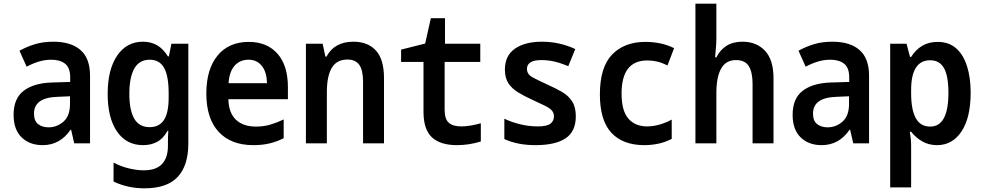

<svg xmlns="http://www.w3.org/2000/svg" viewBox="-20 -780 5340 1045"><path d="M212 10Q141 10 97.5 -32.5Q54 -75 54 -155Q54 -244 109 -286Q164 -328 263 -331L362 -334V-358Q362 -412 334 -433.5Q306 -455 259 -455Q224 -455 190 -444.5Q156 -434 125 -417L86 -504Q128 -527 172 -540Q216 -553 270 -553Q367 -553 418.5 -507.5Q470 -462 470 -369V0H384L367 -74H364Q307 10 212 10ZM244 -87Q290 -87 325.5 -118Q361 -149 361 -214V-256L293 -253Q165 -249 165 -162Q165 -122 187.5 -104.5Q210 -87 244 -87Z M766 245Q675 245 598 208V105Q640 127 683.5 137Q727 147 762 147Q830 147 862 112.5Q894 78 894 15V-5Q894 -19 894.5 -36Q895 -53 896 -68H892Q868 -25 834.5 -7.5Q801 10 759 10Q668 10 617 -64Q566 -138 566 -269Q566 -401 617.5 -477Q669 -553 758 -553Q801 -553 834.5 -534Q868 -515 894 -473H899L913 -542H1005V1Q1005 121 947 183Q889 245 766 245ZM795 -88Q846 -88 872 -126.5Q898 -165 898 -251V-270Q898 -367 873 -411Q848 -455 795 -455Q738 -455 711 -407Q684 -359 684 -269Q684 -181 710.5 -134.5Q737 -88 795 -88Z M1359 10Q1237 10 1170 -62.5Q1103 -135 1103 -271Q1103 -403 1164 -477.5Q1225 -552 1334 -552Q1433 -552 1490 -488Q1547 -424 1547 -306V-240H1223Q1225 -165 1264.5 -128Q1304 -91 1373 -91Q1417 -91 1454 -102.5Q1491 -114 1524 -130V-28Q1492 -11 1451.5 -0.5Q1411 10 1359 10ZM1433 -327Q1432 -388 1405 -421.5Q1378 -455 1333 -455Q1286 -455 1257 -422.5Q1228 -390 1224 -327Z M1645 0V-542H1736L1751 -472H1757Q1800 -553 1904 -553Q1982 -553 2026 -505Q2070 -457 2070 -355V0H1956V-336Q1956 -398 1935.5 -427Q1915 -456 1871 -456Q1813 -456 1786 -411Q1759 -366 1759 -278V0Z M2467 10Q2377 10 2331 -32.5Q2285 -75 2285 -171V-443H2163V-510L2294 -543L2325 -681H2402V-542H2594V-443H2400V-183Q2400 -132 2422.5 -112Q2445 -92 2491 -92Q2535 -92 2597 -109V-10Q2533 10 2467 10Z M2895 10Q2846 10 2804.5 2Q2763 -6 2725 -23V-134Q2759 -117 2807.5 -104.5Q2856 -92 2907 -92Q2957 -92 2976 -107Q2995 -122 2995 -147Q2995 -165 2984 -178Q2973 -191 2947 -204Q2921 -217 2875 -238Q2833 -257 2799.5 -277.5Q2766 -298 2747 -327Q2728 -356 2728 -401Q2728 -477 2782.5 -515Q2837 -553 2930 -553Q3025 -553 3111 -513L3073 -420Q3032 -437 2997.5 -445Q2963 -453 2927 -453Q2848 -453 2848 -405Q2848 -376 2878 -359.5Q2908 -343 2963 -318Q3006 -299 3040 -279Q3074 -259 3094 -228Q3114 -197 3114 -147Q3114 -64 3058 -27Q3002 10 2895 10Z M3487 10Q3370 10 3307.5 -57.5Q3245 -125 3245 -266Q3245 -414 3311.5 -483Q3378 -552 3493 -552Q3534 -552 3573 -544Q3612 -536 3649 -518L3613 -424Q3582 -439 3556.5 -445Q3531 -451 3503 -451Q3363 -451 3363 -271Q3363 -177 3400 -134.5Q3437 -92 3502 -92Q3533 -92 3566.5 -101Q3600 -110 3636 -129V-24Q3599 -5 3561 2.5Q3523 10 3487 10Z M3765 0V-760H3879V-571Q3879 -546 3876.5 -519.5Q3874 -493 3872 -468H3879Q3899 -508 3934 -530.5Q3969 -553 4021 -553Q4098 -553 4144 -503.5Q4190 -454 4190 -354V0H4076V-323Q4076 -387 4055.5 -420Q4035 -453 3986 -453Q3931 -453 3905 -407Q3879 -361 3879 -274V0Z M4452 10Q4381 10 4337.5 -32.5Q4294 -75 4294 -155Q4294 -244 4349 -286Q4404 -328 4503 -331L4602 -334V-358Q4602 -412 4574 -433.5Q4546 -455 4499 -455Q4464 -455 4430 -444.5Q4396 -434 4365 -417L4326 -504Q4368 -527 4412 -540Q4456 -553 4510 -553Q4607 -553 4658.5 -507.5Q4710 -462 4710 -369V0H4624L4607 -74H4604Q4547 10 4452 10ZM4484 -87Q4530 -87 4565.5 -118Q4601 -149 4601 -214V-256L4533 -253Q4405 -249 4405 -162Q4405 -122 4427.5 -104.5Q4450 -87 4484 -87Z M4825 240V-542H4914L4933 -470H4939Q4963 -509 4999 -530.5Q5035 -552 5083 -552Q5144 -552 5183.5 -517.5Q5223 -483 5243 -420.5Q5263 -358 5263 -276Q5263 -140 5213.5 -65Q5164 10 5080 10Q5035 10 4999.5 -10.5Q4964 -31 4939 -63H4932Q4939 -22 4939 15V240ZM5043 -91Q5142 -91 5142 -275Q5142 -366 5118 -409Q5094 -452 5043 -452Q4939 -452 4939 -290V-272Q4939 -184 4964 -137.5Q4989 -91 5043 -91Z"/></svg>

Font: Noto Sans Mono Condensed SemiBold
Style: Regular
Weight: 600
Width: 3
Designer: Monotype Design Team
Foundry: Monotype Imaging Inc.
Version: Version 2.014